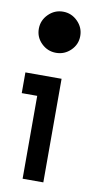

<svg xmlns="http://www.w3.org/2000/svg" viewBox="-72 -614 326 648"><g transform="rotate(10 91.0 -289.5)"><path d="M1 -284V-355H125V0H54V-284ZM91 -579Q120 -579 141 -558Q162 -537 162 -508Q162 -479 141 -458.5Q120 -438 91 -438Q62 -438 41 -458.5Q20 -479 20 -508Q20 -537 41 -558Q62 -579 91 -579Z"/></g></svg>

Font: Googee
Style: Regular
Weight: 400
Designer: Peter Wiegel
Foundry: CATFonts Peter Wiegel
Version: 1.000